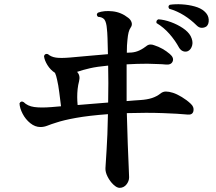

<svg xmlns="http://www.w3.org/2000/svg" viewBox="-20 -843 1040 925"><path d="M556 62Q543 62 526.5 46.5Q510 31 498.5 8.5Q487 -14 488 -33Q489 -56 493.5 -120.5Q498 -185 500 -293Q407 -286 346 -275Q285 -264 250 -252Q227 -245 209.5 -238Q192 -231 175 -231Q149 -231 126 -249.5Q103 -268 89 -295Q75 -322 74 -345Q81 -359 94 -351Q113 -332 144.5 -327.5Q176 -323 227 -327L274 -331Q270 -363 265.5 -398.5Q261 -434 255 -459Q251 -479 245 -492Q223 -506 208.5 -529.5Q194 -553 192 -573Q197 -587 211 -582Q226 -569 249.5 -565.5Q273 -562 319 -566Q360 -570 408 -574Q456 -578 500 -582Q499 -629 498 -659Q497 -689 495 -704Q494 -719 491 -730.5Q488 -742 483 -749Q473 -761 452 -762Q441 -773 452 -782Q481 -793 522.5 -788.5Q564 -784 598 -757Q610 -748 614 -735Q618 -722 610 -711Q603 -701 599.5 -687Q596 -673 594 -651Q591 -627 591 -589L614 -590Q635 -592 652.5 -600.5Q670 -609 684 -620Q693 -628 703.5 -628.5Q714 -629 723 -625Q764 -612 798 -583Q819 -565 812 -547.5Q805 -530 780 -532Q762 -534 737.5 -534.5Q713 -535 690 -536Q641 -536 590 -533V-356Q610 -358 627 -359Q644 -360 656 -361Q688 -363 711.5 -370.5Q735 -378 754 -393Q765 -402 779.5 -402Q794 -402 813 -396Q832 -390 856 -375.5Q880 -361 898 -344Q916 -328 912 -308.5Q908 -289 885 -291Q864 -293 832 -295Q800 -297 767 -298Q687 -301 591 -298Q593 -217 595.5 -150Q598 -83 600 -40.5Q602 2 602 11Q602 30 589 46Q576 62 556 62ZM354 -337Q389 -340 426.5 -343Q464 -346 501 -349Q501 -371 501.5 -394.5Q502 -418 502 -443Q502 -466 501.5 -487Q501 -508 501 -527Q447 -522 412.5 -514Q378 -506 352 -497H351Q368 -480 361 -452Q356 -433 354 -414Q352 -395 352 -375Q352 -367 352.5 -357Q353 -347 354 -337ZM886 -597Q875 -592 863 -596Q851 -600 843 -613Q824 -648 796.5 -679.5Q769 -711 734 -732Q731 -745 743 -750Q772 -748 803.5 -736.5Q835 -725 861 -707.5Q887 -690 898 -670Q911 -645 906 -625Q901 -605 886 -597ZM975 -716Q965 -709 952 -709Q939 -709 928 -720Q900 -748 866.5 -769Q833 -790 795 -801Q787 -813 798 -820Q825 -824 857 -822Q889 -820 918 -812Q947 -804 964 -789Q984 -772 985.5 -749.5Q987 -727 975 -716Z"/></svg>

Font: Zen Old Mincho Black
Style: Regular
Weight: 900
Designer: Yoshimichi Ohira
Foundry: Positype
Version: Version 1.001